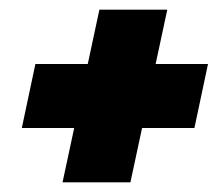

<svg xmlns="http://www.w3.org/2000/svg" viewBox="-20 -501 449 396"><path d="M133 -237H25L53 -369H161L185 -481H325L301 -369H409L381 -237H273L249 -125H109Z"/></svg>

Font: Prompt Bold
Style: Bold Italic
Weight: 700
Italic angle: -12°
Designer: Katatrad Team
Foundry: CadsonDemak
Version: Version 1.000